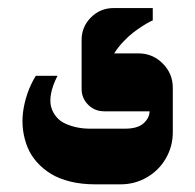

<svg xmlns="http://www.w3.org/2000/svg" viewBox="-20 -420 491 483"><path d="M219 43.7H283.7Q319.3 43.7 349.5 26.2Q379.7 8.7 397.2 -21.5Q414.7 -51.7 414.7 -87.3V-199.3Q414.7 -235 389.3 -260.3Q364 -285.7 328.3 -285.7H267.3Q277 -301.3 290.5 -315.5Q304 -329.7 316.3 -339Q328.7 -348.3 339.8 -355.3Q351 -362.3 357.7 -365.7L364.3 -368.7V-399.7H265.7Q232.3 -399.7 208.8 -376.2Q185.3 -352.7 185.3 -319.3V-196.3Q185.3 -173 201.8 -156.5Q218.3 -140 242 -140H356.3Q356 -123 341 -109.7Q326 -96.3 294.3 -96.3H207Q190 -96.3 174.8 -99.3Q159.7 -102.3 145.5 -108.5Q131.3 -114.7 122.2 -125.5Q113 -136.3 108.8 -150.5Q104.7 -164.7 108.5 -185Q112.3 -205.3 124.7 -229.3H70Q57 -208 49 -184.7Q41 -161.3 38 -138.2Q35 -115 38 -92.5Q41 -70 49.2 -49.8Q57.3 -29.7 72.5 -12.5Q87.7 4.7 108 17.2Q128.3 29.7 156.7 36.7Q185 43.7 219 43.7Z"/></svg>

Font: Jomhuria
Style: Regular
Weight: 400
Designer: Arabic design by Kourosh Beigpour, Latin design by Eben Sorkin, engineering by Lasse Fister and Khaled Hosney
Version: Version 1.0000